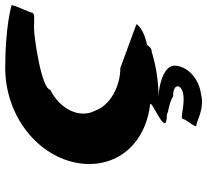

<svg xmlns="http://www.w3.org/2000/svg" viewBox="-49 -545 792 734"><g transform="rotate(-90 347.0 -178.0)"><path d="M90 -272C69 -133 159 -18 316 0C332 7 179 64 276 64C292 72 315 70 346 88C400 86 397 128 335 128C292 128 261 114 259 126C257 139 221 177 235 177C251 177 296 208 352 195C424 185 461 135 463 96C467 56 398 34 345 32C441 32 515 6 515 6C526 7 536 -1 542 -12C600 -22 627 -53 620 -53L454 -114C387 -114 313 -150 291 -210C259 -270 298 -346 371 -382C376 -416 573 -444 606 -444C640 -444 663 -440 665 -451C667 -462 700 -530 693 -530C693 -530 614 -554 455 -554C269 -554 114 -428 90 -272Z"/></g></svg>

Font: Ampere
Style: ExtIta
Weight: 400
Version: Version 1